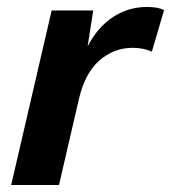

<svg xmlns="http://www.w3.org/2000/svg" viewBox="-20 -530 490 550"><path d="M401 -510Q434 -510 450 -501L415 -382Q391 -393 360 -393Q306 -393 264.5 -356.5Q223 -320 206 -246L149 0H12L128 -500H247L231 -397Q258 -450 302 -480Q346 -510 401 -510Z"/></svg>

Font: Elaine Sans SemiBold
Style: Italic
Weight: 600
Italic angle: -13°
Designer: Wei Huang
Foundry: Wei Huang
Version: Version 2.001;December 24, 2019;FontCreator 12.0.0.2547 64-b